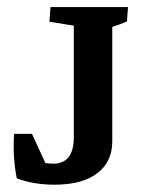

<svg xmlns="http://www.w3.org/2000/svg" viewBox="-20 -503 390 531"><path d="M131.3 7.8Q72.3 7.8 26.4 -9.8Q14.6 -69.3 19 -132.8H68.4L105.5 -52.2Q117.2 -50.3 127 -50.3Q184.1 -50.3 184.1 -123.5V-432.1L116.7 -442.9L119.6 -483.4H334L331.1 -443.8Q315.9 -436.5 290.5 -428.7V-112.3Q290.5 -55.2 248.8 -23.7Q207 7.8 131.3 7.8Z"/></svg>

Font: Markazi Text SemiBold
Style: Regular
Weight: 600
Designer: Borna Izadpanah (Arabic designer), Fiona Ross (Arabic design director) and Florian Runge (Latin designer)
Foundry: Borna Izadpanah and Florian Runge
Version: Version 1.001; ttfautohint (v1.8.3)